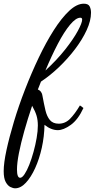

<svg xmlns="http://www.w3.org/2000/svg" viewBox="-87 -740 513 1040"><path d="M-5 280Q-16 280 -30.5 273Q-45 266 -56 246Q-67 226 -67 187Q-67 143 -52 73.5Q-37 4 -11.5 -81Q14 -166 48.5 -255Q83 -344 122.5 -427Q162 -510 204 -576Q246 -642 287.5 -681Q329 -720 367 -720Q391 -720 398.5 -705.5Q406 -691 406 -671Q406 -628 382.5 -577Q359 -526 320 -474.5Q281 -423 233 -377Q185 -331 135 -298Q131 -287 126.5 -276.5Q122 -266 118 -255Q129 -251 135.5 -241.5Q142 -232 143 -221Q151 -177 159 -143Q167 -109 183.5 -89.5Q200 -70 231 -70Q266 -70 292 -96Q318 -122 346 -169L365 -155Q336 -92 296.5 -63.5Q257 -35 226 -35Q208 -35 189.5 -42.5Q171 -50 154 -64Q153 -1 139.5 60Q126 121 103.5 170.5Q81 220 53 250Q25 280 -5 280ZM22 223Q33 223 46 203.5Q59 184 71.5 152.5Q84 121 94.5 83Q105 45 111.5 7.5Q118 -30 118 -60Q118 -90 111 -113.5Q104 -137 87 -167Q63 -96 44.5 -30Q26 36 15.5 89.5Q5 143 5 178Q5 223 22 223ZM159 -358Q222 -416 266.5 -472.5Q311 -529 334.5 -572.5Q358 -616 358 -634Q358 -644 348 -644Q324 -644 292 -605.5Q260 -567 226 -502Q192 -437 159 -358Z"/></svg>

Font: Dancing Script SemiBold
Style: Regular
Weight: 600
Designer: Pablo Impallari
Foundry: Pablo Impallari
Version: Version 2.001